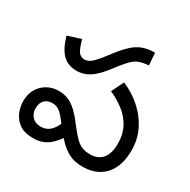

<svg xmlns="http://www.w3.org/2000/svg" viewBox="-164 -881 1039 1048"><g transform="rotate(30 355.5 -356.5)"><path d="M197 -425Q168 -425 141.5 -436Q115 -447 93 -477.5Q71 -508 55 -564L138 -591Q153 -536 167 -518Q181 -500 203 -500Q223 -500 240.5 -512.5Q258 -525 290 -565L321 -605Q355 -649 383.5 -675Q412 -701 444 -713Q476 -725 520 -725L526 -648Q491 -646 467.5 -637Q444 -628 424.5 -608.5Q405 -589 379 -556L356 -526Q328 -490 303 -468Q278 -446 252.5 -435.5Q227 -425 197 -425ZM485 12Q437 12 401.5 -6Q366 -24 336 -56Q306 -88 273 -131Q244 -171 223 -189Q202 -207 172 -207Q144 -207 125.5 -189Q107 -171 107 -136Q107 -105 126.5 -84Q146 -63 180 -63Q214 -63 236.5 -83Q259 -103 275 -141L328 -81Q309 -54 288 -33Q267 -12 240.5 0Q214 12 175 12Q122 12 90 -10Q58 -32 43.5 -66.5Q29 -101 29 -138Q29 -182 48 -214Q67 -246 99 -264Q131 -282 170 -282Q206 -282 234 -269.5Q262 -257 289 -230.5Q316 -204 348 -161Q375 -126 396 -105Q417 -84 439 -75.5Q461 -67 490 -67Q540 -67 566.5 -99.5Q593 -132 593 -193Q593 -251 570 -294.5Q547 -338 507 -369.5Q467 -401 417 -423L455 -500Q517 -474 567 -430Q617 -386 646.5 -327.5Q676 -269 676 -198Q676 -132 653.5 -85Q631 -38 588.5 -13Q546 12 485 12Z"/></g></svg>

Font: hexutelugu05
Style: Book
Weight: 400
Designer: Jelle Bosma - Monotype Design Team
Foundry: Monotype Imaging Inc.
Version: Version 2.003